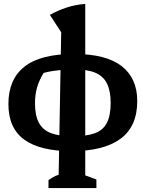

<svg xmlns="http://www.w3.org/2000/svg" viewBox="-20 -770 745 982"><path d="M345 3Q186 3 104.5 -55.5Q23 -114 23 -238Q23 -364 105 -429Q187 -494 359 -494Q522 -494 602 -432Q682 -370 682 -253Q682 -123 596 -60Q510 3 345 3ZM352 -73Q421 -73 463.5 -88Q506 -103 526 -140.5Q546 -178 546 -244Q546 -304 527.5 -342Q509 -380 468.5 -397.5Q428 -415 361 -415Q336 -415 307 -413Q278 -411 251 -407Q224 -403 203 -397Q181 -361 170 -324Q159 -287 159 -242Q159 -178 179.5 -141Q200 -104 242.5 -88.5Q285 -73 352 -73ZM228 192V151Q238 144 250.5 136.5Q263 129 280 124L293 -605L235 -694Q277 -717 321 -731.5Q365 -746 416 -750V127L473 148V192Z"/></svg>

Font: Piazzolla 24pt
Style: Bold
Weight: 700
Designer: Juan Pablo del Peral
Foundry: Huerta Tipografica
Version: Version 2.005